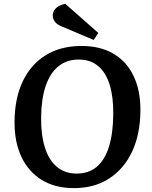

<svg xmlns="http://www.w3.org/2000/svg" viewBox="-20 -955 783 990"><path d="M55 -329Q56 -449 97.5 -536Q139 -623 216 -670.5Q293 -718 400 -718Q498 -718 566 -677.5Q634 -637 669.5 -561.5Q705 -486 704 -384Q703 -263 661.5 -174Q620 -85 543.5 -35Q467 15 361 15Q264 15 195 -27.5Q126 -70 90 -147Q54 -224 55 -329ZM192 -350Q191 -260 211.5 -194.5Q232 -129 273.5 -94.5Q315 -60 375 -60Q438 -60 479.5 -95.5Q521 -131 542 -199Q563 -267 564 -365Q565 -455 545.5 -518Q526 -581 486 -614.5Q446 -648 386 -648Q324 -648 281 -613Q238 -578 215.5 -511.5Q193 -445 192 -350ZM487 -785 463 -749 300 -818Q274 -828 263 -843Q252 -858 252 -875Q252 -890 260 -902.5Q268 -915 283 -923.5Q298 -932 317 -935Z"/></svg>

Font: Literata 18pt SemiBold
Style: Italic
Weight: 600
Italic angle: -2°
Designer: Latin by Veronika Burian and Jose Scaglione. Greek by Irene Vlachou. Cyrillic by Vera Evstafieva
Foundry: TypeTogether
Version: Version 3.103;gftools[0.9.29]